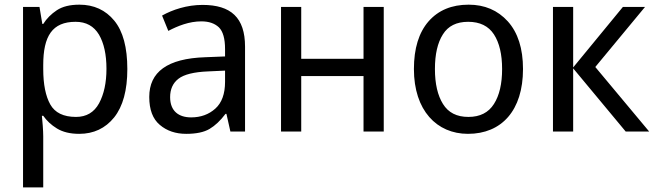

<svg xmlns="http://www.w3.org/2000/svg" viewBox="-20 -566 2823 826"><path d="M321.8 -545.9C281.2 -545.9 249 -538.1 224.6 -522C200.2 -505.9 180.7 -486.3 166 -462.9H162.1L149.9 -536.1H79.1V240.2H166V20C166 -3.4 162.6 -46.9 160.2 -67.9H166C180.7 -46.9 200.2 -28.3 225.1 -13.2C250 2 281.7 9.8 320.8 9.8C382.8 9.8 433.1 -13.7 471.2 -61C508.8 -108.4 527.8 -177.7 527.8 -269C527.8 -361.8 509.3 -431.2 471.7 -477.1C434.1 -522.9 383.8 -545.9 321.8 -545.9ZM305.2 -472.2C350.6 -472.2 383.8 -453.6 405.8 -417C427.2 -380.4 438 -331.1 438 -270C438 -210 427.2 -160.6 406.2 -121.6C384.8 -82.5 351.6 -63 307.1 -63C252.9 -63 216.3 -81.1 196.3 -116.7C176.3 -152.3 166 -203.1 166 -269V-286.1C166 -411.1 205.1 -472.2 305.2 -472.2Z M851.1 -544.9C784.7 -544.9 722.2 -524.4 677.2 -499L704.1 -433.1C745.1 -454.6 793.9 -474.1 846.2 -474.1C878.9 -474.1 903.8 -465.3 921.9 -448.2C939.5 -430.7 948.2 -399.4 948.2 -355V-323.2L863.3 -319.8C699.2 -314.5 622.1 -255.9 622.1 -148.9C622.1 -94.2 637.2 -54.2 667.5 -28.8C697.8 -2.9 735.8 9.8 781.2 9.8C823.7 9.8 857.4 2.9 881.3 -11.2C905.3 -25.4 928.2 -46.9 950.2 -76.2H954.1L971.2 0H1034.2V-365.2C1034.2 -490.2 973.6 -544.9 851.1 -544.9ZM948.2 -213.9C948.2 -162.1 934.1 -123.5 906.2 -98.6C878.4 -73.7 843.8 -61 802.2 -61C749 -61 711.9 -87.9 711.9 -147.9C711.9 -182.1 723.6 -208.5 747.6 -227.1C771.5 -245.6 814 -256.3 875 -258.8L948.2 -262.2Z M1189 -536.1V0H1275.9V-238.8H1543.9V0H1630.9V-536.1H1543.9V-313H1275.9V-536.1Z M2230 -269C2230 -357.4 2208 -425.8 2164.6 -474.1C2121.1 -522 2064.9 -545.9 1996.1 -545.9C1923.3 -545.9 1865.7 -522 1823.7 -474.1C1781.7 -425.8 1760.7 -357.4 1760.7 -269C1760.7 -90.8 1858.9 9.8 1993.2 9.8C2138.2 9.8 2230 -90.8 2230 -269ZM1851.1 -269C1851.1 -332 1862.3 -381.8 1885.3 -418C1907.7 -454.1 1943.8 -472.2 1994.1 -472.2C2044.4 -472.2 2081.5 -454.1 2105 -418C2128.4 -381.8 2140.1 -332 2140.1 -269C2140.1 -205.6 2128.4 -155.3 2105 -118.7C2081.5 -81.5 2044.9 -63 1995.1 -63C1944.8 -63 1908.7 -81.5 1885.7 -118.7C1862.8 -155.3 1851.1 -205.6 1851.1 -269Z M2445.8 -275.9V-536.1H2358.9V0H2445.8V-272L2671.9 0H2772.9L2541 -277.8L2754.9 -536.1H2659.7Z"/></svg>

Font: Avrile Sans
Style: Regular
Weight: 400
Designer: Monotype Design Team, Google (font), Stefan Peev (BGR Cyrillic), Cristiano Sobral (main changes)
Foundry: The Avrile Sans Project Authors
Version: Version 3.110